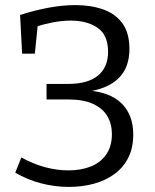

<svg xmlns="http://www.w3.org/2000/svg" viewBox="-20 -727 610 755"><path d="M251 8Q196 8 142 -6Q88 -20 40 -48L64 -108Q108 -83 155.5 -70Q203 -57 249 -57Q299 -57 337.5 -72.5Q376 -88 398 -120Q420 -152 420 -200Q420 -239 402.5 -269.5Q385 -300 347 -318Q309 -336 246 -336H163V-397H247Q326 -397 365.5 -430Q405 -463 405 -523Q405 -589 364 -617.5Q323 -646 258 -646Q224 -646 188 -639Q152 -632 117 -621L129 -634L117 -516H67L59 -668Q114 -686 170 -696.5Q226 -707 276 -707Q337 -707 385.5 -690Q434 -673 461.5 -635Q489 -597 489 -535Q489 -462 447 -420Q405 -378 321 -366L318 -372Q412 -366 458 -320.5Q504 -275 504 -198Q504 -146 484.5 -107Q465 -68 430 -42.5Q395 -17 349 -4.5Q303 8 251 8Z"/></svg>

Font: Pack4
Style: Regular
Weight: 400
Version: Version 2.002